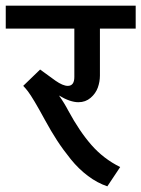

<svg xmlns="http://www.w3.org/2000/svg" viewBox="-45 -638 494 671"><path d="M-24.9 -618.2H429.2V-538.1H304.2V-374Q304.2 -352.5 296.9 -332Q289.6 -311.5 271.7 -296.1Q253.9 -280.8 229 -280.8Q200.2 -280.8 161.1 -304.2Q180.2 -277.3 193.8 -251Q232.9 -178.7 274.9 -130.9Q316.9 -83 375 -54.2L330.1 13.2Q295.4 1.5 262.7 -22.9Q230 -47.4 202.4 -81.5Q174.8 -115.7 154.1 -147.7Q133.3 -179.7 111.8 -219.2Q70.8 -294.9 52.2 -319.3Q43.9 -330.1 36.1 -337.9L95.2 -395L148.9 -356Q174.8 -337.9 191.9 -337.9Q214.8 -337.9 214.8 -369.1V-538.1H-24.9Z"/></svg>

Font: LT Superior Med
Style: Regular
Weight: 500
Designer: Daniel Lyons
Foundry: LyonsType
Version: Version 1.000